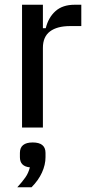

<svg xmlns="http://www.w3.org/2000/svg" viewBox="-20 -538 379 810"><path d="M73 0V-518H161V-419H173Q184 -464 214 -491Q244 -518 295 -518H323V-428H276Q221 -428 191 -405.5Q161 -383 161 -336V0ZM118 63Q172 63 172 107V125Q172 157 157 190Q142 223 113 252H53Q74 229 87 210.5Q100 192 106 168Q64 164 64 125V107Q64 63 118 63Z"/></svg>

Font: IBM Plex Sans Cond Text
Style: Regular
Weight: 450
Width: 3
Designer: Mike Abbink, Paul van der Laan, Pieter van Rosmalen
Foundry: Bold Monday
Version: Version 1.3